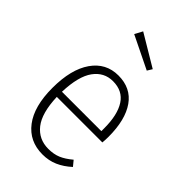

<svg xmlns="http://www.w3.org/2000/svg" viewBox="-235 -857 951 951"><g transform="rotate(45 240.5 -381.0)"><path d="M425 -241H106Q110 -131 150.5 -80Q191 -29 258 -29Q296 -29 324.5 -41Q353 -53 385 -80L408 -52Q374 -21 337.5 -5Q301 11 257 11Q165 11 112 -58.5Q59 -128 59 -257Q59 -387 109.5 -459.5Q160 -532 247 -532Q335 -532 381 -466.5Q427 -401 427 -282Q427 -261 425 -241ZM382 -297Q382 -391 349 -442Q316 -493 248 -493Q186 -493 148 -441Q110 -389 106 -277H382ZM179 -773 345 -674 329 -648 157 -732Z"/></g></svg>

Font: Fira Sans Condensed ExtraLight
Style: Regular
Weight: 275
Width: 3
Designer: Carrois Corporate & Edenspiekermann AG
Foundry: Carrois Corporate GbR & Edenspiekermann AG
Version: Version 4.203